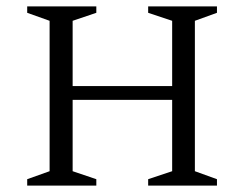

<svg xmlns="http://www.w3.org/2000/svg" viewBox="-20 -580 763 600"><path d="M65 0V-20L135 -45V-515L65 -540V-560H281V-540L207 -515V-311H518V-515L443 -540V-560H658V-540L589 -515V-45L658 -20V0H443V-20L518 -45V-268H207V-45L281 -20V0Z"/></svg>

Font: Spectral SC Light
Style: Regular
Weight: 300
Designer: Jean-Baptiste Levee
Foundry: Production Type
Version: Version 2.001